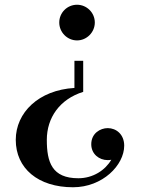

<svg xmlns="http://www.w3.org/2000/svg" viewBox="-20 -550 607 810"><path d="M380 -455C380 -496.5 346 -530 305 -530C263.5 -530 230 -496.5 230 -455C230 -414 263.5 -379.5 305 -379.5C346 -379.5 380 -414 380 -455ZM331 -162.5V-293.5H294V-179C143 -170 46.5 -75 46.5 40C46.5 160 140.5 240 288 240C413 240 504 146.5 504 64.5C504 17.5 471 -9.5 434.5 -9.5C403 -9.5 365 12.5 365 58.5C365 100 398.5 125.5 434.5 125.5C439.5 125.5 444.5 125 449.5 124C424 168 372.5 202 310.5 202C199 202 177.5 134 177.5 40C177.5 -53 231.5 -131.5 331 -162.5Z"/></svg>

Font: Bodoni* 06pt Medium
Style: Regular
Weight: 500
Version: Version 2.3